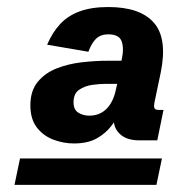

<svg xmlns="http://www.w3.org/2000/svg" viewBox="-20 -725 523 543"><path d="M189 -319.3Q159.2 -319.3 130.9 -330.1Q102.5 -340.8 84.2 -364.5Q65.9 -388.2 65.9 -426.8Q65.9 -468.3 86.7 -493.4Q107.4 -518.6 140.1 -531.5Q172.9 -544.4 210.9 -548.8Q249 -553.2 283.7 -553.2H328.6L320.3 -537.6L324.7 -559.1Q331.1 -588.4 324 -608.2Q316.9 -627.9 286.1 -627.9Q264.6 -627.9 251.7 -615.5Q238.8 -603 230 -578.6L113.3 -598.6Q128.4 -633.8 150.6 -657.5Q172.9 -681.2 206.1 -693.1Q239.3 -705.1 286.1 -705.1Q376.5 -705.1 415.3 -660.6Q454.1 -616.2 434.6 -520L417 -436Q415 -427.2 416.3 -420.7Q417.5 -414.1 429.2 -414.1H442.4L424.8 -328.1H373.5Q336.9 -328.1 317.9 -347.2Q298.8 -366.2 302.7 -393.6L306.6 -420.4L321.3 -411.1Q311 -390.1 294.9 -368.9Q278.8 -347.7 253.4 -333.5Q228 -319.3 189 -319.3ZM21 -202.1 36.6 -276.9H438L422.4 -202.1ZM232.4 -397.9Q262.2 -397.9 281.5 -417.5Q300.8 -437 308.1 -473.1L311.5 -487.8H276.4Q261.2 -487.8 240.5 -484.9Q219.7 -481.9 203.9 -471.2Q188 -460.4 188 -435.5Q188 -414.6 201.7 -406.2Q215.3 -397.9 232.4 -397.9Z"/></svg>

Font: Schibsted Grotesk
Style: Bold Italic
Weight: 700
Italic angle: -12°
Designer: Bakken & Baeck AS, Henrik Kongsvoll
Foundry: Schibsted ASA
Version: Version 1.100;gftools[0.9.25]